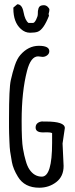

<svg xmlns="http://www.w3.org/2000/svg" viewBox="-20 -877 352 905"><path d="M22.5 0ZM210.9 -803.2V-802.7Q185.5 -737.8 158.2 -727.5Q145.5 -722.7 121.6 -722.7Q97.7 -722.7 78.1 -740.7Q43 -772.5 43 -836.4V-841.3L61.5 -856.9Q84 -856.9 90.8 -820.3Q98.1 -780.8 114.3 -769H135.7Q142.6 -769 150.4 -784.7Q158.2 -800.3 158.2 -810.1Q158.2 -819.8 158.7 -825.2Q159.2 -830.6 161.6 -838.1Q164.1 -845.7 170.2 -849.1Q176.3 -852.5 186.5 -852.5Q196.8 -852.5 204.8 -845Q212.9 -837.4 212.9 -831.1Q212.9 -824.7 209 -811ZM274.9 -200.7 279.8 -94.7Q279.8 -45.4 245.4 -18.8Q210.9 7.8 165 7.8Q95.7 7.8 64.5 -43.9Q42 -80.6 36.1 -113Q30.3 -145.5 27.8 -163.1Q25.4 -180.7 24.4 -210.4Q22.5 -252 22.5 -277.3V-320.3Q22.5 -461.4 30.8 -498.8Q39.1 -536.1 49.8 -568.4Q60.5 -600.6 76.2 -618.2Q113.8 -661.1 163.1 -661.1Q212.4 -661.1 212.4 -635.7Q212.4 -624 202.6 -616.5Q192.9 -608.9 180.7 -608.9L159.7 -611.3Q125 -611.3 107.4 -543Q82 -445.3 82 -307.1Q82 -212.9 88.1 -177.5Q94.2 -142.1 101.6 -118.2Q108.4 -93.8 118.2 -79.1Q141.1 -44.4 177.2 -44.4Q225.6 -44.4 225.6 -203.6V-249.5Q218.3 -253.4 202.1 -253.4L182.6 -252.9Q147.9 -252.9 147.9 -275.9Q147.9 -290 158 -297.4Q168 -304.7 182.1 -304.7V-304.2H195.8Q285.6 -304.2 285.6 -273.4Z"/></svg>

Font: Amatic
Style: Bold
Weight: 700
Width: 3
Version: Version 2.000; ttfautohint (v0.92-dirty) -l 8 -r 50 -G 50 -x